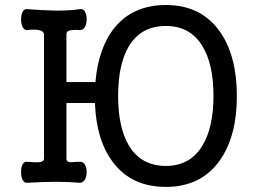

<svg xmlns="http://www.w3.org/2000/svg" viewBox="-20 -731 1040 769"><path d="M156.2 -591.8V-95.7Q156.2 -83 135.7 -81.1Q122.1 -80.1 89.8 -83Q78.1 -85.9 70.3 -72.3Q64.5 -60.5 64.5 -42Q64.5 -23.4 70.3 -10.7Q78.1 2.9 89.8 1Q160.2 -2.9 203.1 -2.9Q252.9 -2.9 297.9 1Q311.5 2 320.3 -11.7Q327.1 -24.4 327.1 -42Q327.1 -59.6 320.3 -71.3Q311.5 -85 297.9 -83H288.1Q263.7 -80.1 256.8 -82Q246.1 -84 246.1 -95.7V-318.4H360.4Q365.2 -169.9 432.6 -81.1Q506.8 17.6 644.5 17.6Q786.1 17.6 861.3 -89.8Q928.7 -186.5 928.7 -345.7Q928.7 -506.8 861.3 -603.5Q786.1 -710.9 644.5 -710.9Q514.6 -710.9 440.4 -622.1Q374 -541 362.3 -402.3H246.1V-591.8Q246.1 -605.5 256.8 -608.4Q264.6 -611.3 289.1 -611.3L297.9 -610.4Q311.5 -609.4 320.3 -623Q327.1 -635.7 327.1 -654.3Q327.1 -672.9 320.3 -684.6Q311.5 -697.3 297.9 -694.3Q263.7 -688.5 205.1 -688.5Q152.3 -689.5 89.8 -694.3Q78.1 -696.3 70.3 -683.6Q64.5 -670.9 64.5 -653.3Q64.5 -634.8 70.3 -623Q78.1 -609.4 89.8 -610.4Q119.1 -614.3 135.7 -610.4Q156.2 -606.4 156.2 -591.8ZM644.5 -627Q742.2 -627 791 -545.9Q835 -473.6 835 -346.7Q835 -220.7 791 -148.4Q742.2 -66.4 644.5 -66.4Q544.9 -66.4 496.1 -148.4Q453.1 -220.7 453.1 -346.7Q453.1 -473.6 496.1 -545.9Q544.9 -627 644.5 -627Z"/></svg>

Font: GungsuhChe
Style: Regular
Weight: 400
Monospace: yes
Version: Version 2.21